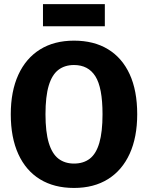

<svg xmlns="http://www.w3.org/2000/svg" viewBox="-20 -911 731 948"><path d="M345.4 -710.3Q443.6 -710.3 513.4 -667.8Q583.3 -625.2 620.4 -544.2Q657.5 -463.1 657.5 -347.1Q657.5 -233.7 620.4 -152.1Q583.3 -70.4 513.4 -26.7Q443.6 17 345.4 17Q247.5 17 177.7 -25.7Q107.8 -68.4 70.5 -150.1Q33.2 -231.7 33.2 -346.7Q33.2 -460.1 70.5 -541.7Q107.8 -623.2 177.7 -666.8Q247.5 -710.3 345.4 -710.3ZM345.4 -590Q299.6 -590 268.1 -565.9Q236.6 -541.7 220.6 -488.3Q204.6 -434.9 204.6 -346.7Q204.6 -259.6 220.8 -205.7Q237 -151.9 268.5 -127.6Q300 -103.4 345.4 -103.4Q392.2 -103.4 423.5 -127.6Q454.8 -151.9 470.5 -205.7Q486.2 -259.6 486.2 -347.1Q486.2 -478.7 450.9 -534.3Q415.7 -590 345.4 -590ZM497.6 -890.6V-781.2H192.2V-890.6Z"/></svg>

Font: Fira Sans Variable
Style: Regular
Weight: 400
Designer: Carrois Corporate & Edenspiekermann AG
Foundry: Carrois Corporate GbR & Edenspiekermann AG
Version: Version 4.202